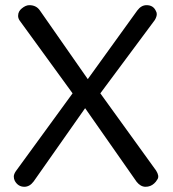

<svg xmlns="http://www.w3.org/2000/svg" viewBox="-20 -716 662 736"><path d="M108.9 -20.3Q93.7 0 73.4 0Q49.4 0 36.7 -22.8Q32.9 -30.4 32.9 -39.2Q32.9 -48.1 40.5 -59.5L258.2 -358.2L55.7 -636.7Q49.4 -645.6 49.4 -655.1Q49.4 -664.6 53.2 -671.5Q57 -678.5 63.3 -683.5Q78.5 -696.2 92.4 -696.2Q119 -696.2 132.9 -675.9L316.5 -412.7L506.3 -675.9Q521.5 -696.2 541.8 -696.2Q567.1 -696.2 577.2 -674.7Q581 -668.4 581 -662Q581 -651.9 573.4 -639.2L364.6 -358.2L578.5 -62Q591.1 -41.8 584.2 -29.7Q577.2 -17.7 570.9 -12.7Q557 0 538 0Q519 0 503.8 -19L306.3 -301.3Z"/></svg>

Font: Mandali
Style: Regular
Weight: 400
Designer: Purushoth Kumar Guthula
Foundry: Silikandhra, Hyderabad
Version: Version 1.0.5; ttfautohint (v1.2.25-373a) -l 7 -r 28 -G 50 -